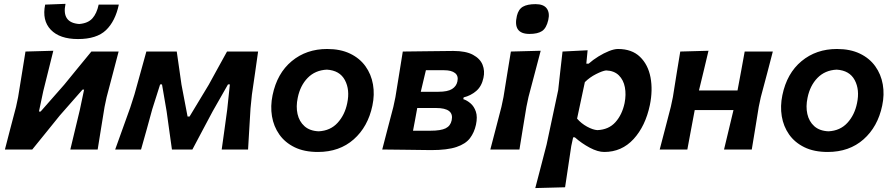

<svg xmlns="http://www.w3.org/2000/svg" viewBox="-20 -760 4550 976"><path d="M5 0Q19 -54.5 32 -104.5Q45 -154.5 61.5 -216.5L72 -266Q83.5 -337.5 92.2 -390.5Q101 -443.5 109.5 -498L251 -502Q238.5 -452.5 227.2 -406.2Q216 -360 200 -297L178 -193H186.5L306.5 -329.5Q339.5 -370 374.5 -412.8Q409.5 -455.5 444.5 -498H583Q569 -443.5 555.2 -391.8Q541.5 -340 522 -266L511.5 -216.5Q501.5 -155 493.2 -104Q485 -53 476.5 0H337.5Q349.5 -51 360.8 -97.2Q372 -143.5 385.5 -200L407.5 -304.5H399.5L284 -173Q249.5 -130 214.5 -87Q179.5 -44 144 0ZM376.5 -561.5Q283.5 -561.5 238.2 -608.8Q193 -656 209.5 -736.5L313 -740.5Q292.5 -644.5 382.5 -638Q427 -641.5 449.5 -666.5Q472 -691.5 481.5 -736.5H584Q566 -652 518.8 -606.8Q471.5 -561.5 376.5 -561.5Z M565.5 0Q585 -54.5 604 -107.2Q623 -160 642 -213L663.5 -280Q678.5 -334 693.8 -389Q709 -444 724 -498H878.5Q884.5 -458.5 890.5 -414.5Q896.5 -370.5 902.5 -330L933.5 -167.5H943.5L1041 -329Q1065 -373 1088.2 -415Q1111.5 -457 1134 -498H1292Q1284.5 -445 1276.5 -388.8Q1268.5 -332.5 1260.5 -279L1253.5 -209.5Q1250.5 -157.5 1247.2 -104.8Q1244 -52 1241 0H1107Q1114 -50.5 1121.2 -102Q1128.5 -153.5 1135 -203L1148.5 -331H1139L1061 -194Q1035 -145.5 1009.5 -97.2Q984 -49 958 0H854Q847.5 -48 840.5 -96.5Q833.5 -145 827 -194L803.5 -331H794L754 -205Q740 -153.5 725.8 -102.2Q711.5 -51 697 0Z M1596 12.5Q1526.5 12.5 1477.5 -11.5Q1428.5 -35.5 1399.8 -76.5Q1371 -117.5 1362.5 -169Q1354 -220.5 1365.5 -276Q1388.5 -387.5 1463 -449.2Q1537.5 -511 1643 -511Q1710.5 -511 1759.5 -487.5Q1808.5 -464 1837.8 -423.2Q1867 -382.5 1876 -330.8Q1885 -279 1873 -223Q1850.5 -115.5 1778 -51.5Q1705.5 12.5 1596 12.5ZM1600 -92.5Q1659.5 -95.5 1696.2 -135.8Q1733 -176 1745 -235.5Q1759.5 -303.5 1733.2 -352.8Q1707 -402 1641.5 -406Q1582 -403 1544 -364Q1506 -325 1493.5 -263Q1484 -218.5 1492.5 -180.5Q1501 -142.5 1527.8 -118.5Q1554.5 -94.5 1600 -92.5Z M1923 0Q1937.5 -55 1950.2 -104.8Q1963 -154.5 1979.5 -216.5L1990 -266Q2001.5 -337 2010.2 -390.5Q2019 -444 2027.5 -498Q2079 -498.5 2148.5 -499.5Q2218 -500.5 2284.5 -501Q2348 -501 2384.2 -481.5Q2420.5 -462 2433 -430.8Q2445.5 -399.5 2437.5 -364Q2428.5 -321 2400.5 -297.2Q2372.5 -273.5 2337 -265L2335 -256Q2354 -250 2372 -234.5Q2390 -219 2399 -192.5Q2408 -166 2399.5 -126Q2391 -86.5 2369 -57.5Q2347 -28.5 2300.5 -12.8Q2254 3 2172 3Q2096.5 2 2033.2 1.2Q1970 0.5 1923 0ZM2145 -403Q2137.5 -371.5 2131.2 -345.2Q2125 -319 2119 -293.5H2209Q2255.5 -293.5 2277.8 -307.5Q2300 -321.5 2305 -345.5Q2311.5 -374 2293.2 -388.5Q2275 -403 2238 -403ZM2079.5 -95.5H2167Q2221 -95.5 2245.5 -107.8Q2270 -120 2276 -148.5Q2289.5 -211 2196.5 -211H2101Q2094.5 -175.5 2089.5 -148.2Q2084.5 -121 2079.5 -95.5Z M2472.5 0Q2486.5 -54 2499.8 -104.5Q2513 -155 2529 -217L2539.5 -267Q2551 -339 2559.5 -391.2Q2568 -443.5 2577 -498L2728.5 -502Q2714 -447.5 2700 -393.8Q2686 -340 2666.5 -267L2656 -217Q2646 -155.5 2637.5 -104.8Q2629 -54 2620.5 0ZM2671.5 -587.5Q2586 -587.5 2607.5 -679.5Q2615.5 -713 2638.2 -726Q2661 -739 2702.5 -739Q2743.5 -739 2759.5 -716.8Q2775.5 -694.5 2767 -658Q2757.5 -617 2735.5 -602.2Q2713.5 -587.5 2671.5 -587.5Z M2701 196Q2715 142 2728.8 89.5Q2742.5 37 2758.5 -25L2817.5 -302Q2823 -350 2828.2 -398.8Q2833.5 -447.5 2839.5 -498L2967 -504.5L2960.5 -436.5H2972.5Q2994.5 -456 3022 -473Q3049.5 -490 3076 -500.5Q3102.5 -511 3121.5 -511Q3192 -511 3233.2 -471.2Q3274.5 -431.5 3286.8 -366.5Q3299 -301.5 3283.5 -226Q3261 -119 3200.8 -53.2Q3140.5 12.5 3051.5 12.5Q3019 12.5 2978 -9.2Q2937 -31 2902 -62H2893.5L2884 -18Q2875.5 39 2868 88.5Q2860.5 138 2852.5 192ZM3016.5 -98.5Q3074.5 -101 3108.5 -139Q3142.5 -177 3155 -236Q3163.5 -279 3156.5 -316.2Q3149.5 -353.5 3125.8 -377Q3102 -400.5 3061 -402Q3043 -400 3010.2 -383.5Q2977.5 -367 2953 -342.5L2913.5 -157Q2934.5 -132.5 2964.2 -116.2Q2994 -100 3016.5 -98.5Z M3333.5 0Q3347.5 -53.5 3360.8 -104.5Q3374 -155.5 3390 -217L3400.5 -266.5Q3412 -339.5 3420.5 -391.8Q3429 -444 3438 -498L3581.5 -502Q3570 -453.5 3558.8 -406.5Q3547.5 -359.5 3533 -300H3729Q3740 -359 3748.5 -404.5Q3757 -450 3765.5 -498H3908.5Q3894.5 -444 3880.8 -391.5Q3867 -339 3847.5 -266.5L3837 -217Q3827 -155 3818.8 -104.8Q3810.5 -54.5 3801.5 0H3660.5Q3672.5 -50 3683.8 -97.2Q3695 -144.5 3708.5 -200.5H3511.5Q3501 -144.5 3492.2 -97.8Q3483.5 -51 3474 0Z M4187.5 12.5Q4118 12.5 4069 -11.5Q4020 -35.5 3991.2 -76.5Q3962.5 -117.5 3954 -169Q3945.5 -220.5 3957 -276Q3980 -387.5 4054.5 -449.2Q4129 -511 4234.5 -511Q4302 -511 4351 -487.5Q4400 -464 4429.2 -423.2Q4458.5 -382.5 4467.5 -330.8Q4476.5 -279 4464.5 -223Q4442 -115.5 4369.5 -51.5Q4297 12.5 4187.5 12.5ZM4191.5 -92.5Q4251 -95.5 4287.8 -135.8Q4324.5 -176 4336.5 -235.5Q4351 -303.5 4324.8 -352.8Q4298.5 -402 4233 -406Q4173.5 -403 4135.5 -364Q4097.5 -325 4085 -263Q4075.5 -218.5 4084 -180.5Q4092.5 -142.5 4119.2 -118.5Q4146 -94.5 4191.5 -92.5Z"/></svg>

Font: Commissioner Loud SemiBold
Style: Italic
Weight: 600
Italic angle: -12°
Designer: Kostas Bartsokas
Foundry: Kostas Bartsokas
Version: Version 1.000; ttfautohint (v1.8.3)